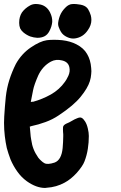

<svg xmlns="http://www.w3.org/2000/svg" viewBox="-20 -927 601 953"><path d="M312.5 -896.5Q320.3 -902.3 329.1 -905.3Q336.9 -907.2 345.7 -907.2Q346.7 -907.2 347.7 -907.2Q358.4 -907.2 369.1 -905.3Q379.9 -904.3 389.6 -901.4Q408.2 -895.5 417 -881.8Q425.8 -867.2 430.7 -850.6Q433.6 -838.9 433.6 -828.1Q433.6 -801.8 416 -777.3Q392.6 -742.2 352.5 -736.3Q333 -733.4 312.5 -743.2Q292 -752.9 282.2 -769.5Q276.4 -779.3 272.5 -790Q267.6 -800.8 268.6 -813.5Q268.6 -813.5 268.6 -813.5Q271.5 -837.9 282.2 -859.4Q293 -879.9 312.5 -896.5ZM96.7 -765.6Q85.9 -774.4 80.1 -786.1Q75.2 -798.8 75.2 -812.5Q75.2 -814.5 75.2 -815.4Q75.2 -843.8 88.9 -865.2Q104.5 -886.7 129.9 -900.4Q142.6 -907.2 158.2 -907.2Q168.9 -907.2 181.6 -904.3Q212.9 -896.5 228.5 -865.2Q240.2 -841.8 239.3 -818.4Q237.3 -794.9 224.6 -771.5Q215.8 -754.9 201.2 -747.1Q186.5 -739.3 165 -739.3Q165 -739.3 165 -739.3Q147.5 -740.2 129.9 -746.1Q112.3 -752.9 96.7 -765.6ZM134.8 -234.4Q138.7 -207 146.5 -187.5Q154.3 -167 169.9 -144.5Q176.8 -135.7 184.6 -128.9Q191.4 -122.1 200.2 -117.2Q215.8 -108.4 251 -120.1Q285.2 -132.8 291 -192.4Q292 -205.1 293 -221.7Q293.9 -237.3 293.9 -250Q293.9 -255.9 293.9 -260.7Q293.9 -266.6 293 -271.5Q292 -287.1 293 -296.9Q294.9 -306.6 309.6 -313.5Q324.2 -319.3 336.9 -327.1Q349.6 -335 362.3 -339.8Q377.9 -346.7 385.7 -341.8Q393.6 -337.9 402.3 -324.2Q411.1 -310.5 416 -289.1Q420.9 -268.6 420.9 -252Q420.9 -219.7 416 -188.5Q411.1 -156.2 399.4 -126Q390.6 -102.5 361.3 -69.3Q332 -37.1 300.8 -20.5Q259.8 2 211.9 4.9Q208 5.9 204.1 5.9Q160.2 5.9 113.3 -27.3Q85 -47.9 65.4 -76.2Q45.9 -103.5 32.2 -135.7Q20.5 -167 13.7 -192.4Q7.8 -218.8 3.9 -251Q0 -284.2 0 -317.4Q0 -333 1 -348.6Q3.9 -397.5 8.8 -446.3Q13.7 -490.2 26.4 -530.3Q39.1 -570.3 58.6 -609.4Q86.9 -660.2 132.8 -691.4Q178.7 -722.7 212.9 -727.5Q229.5 -729.5 248 -729.5Q267.6 -729.5 288.1 -727.5Q329.1 -722.7 359.4 -707Q395.5 -688.5 412.1 -659.2Q429.7 -629.9 432.6 -589.8Q433.6 -582 433.6 -573.2Q433.6 -566.4 432.6 -558.6Q431.6 -542 425.8 -523.4Q415 -489.3 380.9 -447.3Q346.7 -404.3 271.5 -354.5Q241.2 -334 206.1 -321.3Q171.9 -308.6 134.8 -300.8Q132.8 -299.8 132.8 -299.8Q131.8 -299.8 127.9 -298.8Q127.9 -298.8 127.9 -298.8Q129.9 -282.2 130.9 -266.6Q131.8 -250 134.8 -234.4ZM144.5 -421.9Q190.4 -434.6 232.4 -458Q275.4 -482.4 302.7 -521.5Q309.6 -530.3 319.3 -550.8Q329.1 -572.3 324.2 -593.8Q318.4 -620.1 288.1 -627Q257.8 -634.8 232.4 -621.1Q191.4 -598.6 169.9 -552.7Q149.4 -505.9 144.5 -480.5Q141.6 -465.8 138.7 -451.2Q135.7 -436.5 132.8 -420.9Q132.8 -420.9 132.8 -420.9Q136.7 -421.9 139.6 -421.9Q142.6 -421.9 144.5 -421.9Z"/></svg>

Font: KARPATY Font
Style: Regular
Weight: 400
Designer: Inna Sieryk
Version: Version 1.1